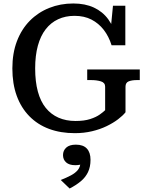

<svg xmlns="http://www.w3.org/2000/svg" viewBox="-20 -748 848 1103"><path d="M701 -250V-103Q686 -84 658.5 -63Q631 -42 593 -23.5Q555 -5 508.5 6Q462 17 410 17Q328 17 262 -7.5Q196 -32 148.5 -80.5Q101 -129 76 -198Q51 -267 51 -355Q51 -443 77.5 -512Q104 -581 151.5 -629Q199 -677 263 -702.5Q327 -728 401 -728Q469 -728 519.5 -704.5Q570 -681 602 -637Q634 -593 647 -533L614 -560L629 -715H700V-488H621Q605 -539 576 -576.5Q547 -614 505.5 -635.5Q464 -657 408 -657Q356 -657 314 -637.5Q272 -618 242.5 -580Q213 -542 197.5 -485.5Q182 -429 182 -355Q182 -279 197.5 -222Q213 -165 243 -128Q273 -91 316 -72Q359 -53 414 -53Q464 -53 498 -64Q532 -75 553 -90Q574 -105 584 -115V-250Q584 -273 560 -280.5Q536 -288 502 -288H481V-349H783V-288H768Q737 -288 719 -280.5Q701 -273 701 -250ZM380 335 329 286Q362 273 387.5 259.5Q413 246 427.5 228Q442 210 442 185L457 192Q448 197 436 199Q424 201 412 201Q378 201 360 185Q342 169 342 143Q342 117 360.5 100Q379 83 416 83Q458 83 479 105.5Q500 128 500 170Q500 211 485.5 241Q471 271 444 293.5Q417 316 380 335Z"/></svg>

Font: Roboto Serif Medium
Style: Regular
Weight: 500
Designer: Greg Gazdowicz
Foundry: Commercial Type
Version: Version 1.008